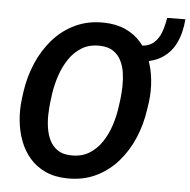

<svg xmlns="http://www.w3.org/2000/svg" viewBox="-54 -823 877 886"><g transform="rotate(5 384.5 -379.5)"><path d="M684.6 -768.1 769 -769Q764.2 -705.1 741.2 -658Q718.3 -610.8 674.8 -584.5Q631.3 -558.1 564.9 -556.2L571.3 -629.9Q611.3 -630.9 634.3 -650.9Q657.2 -670.9 668.2 -702.1Q679.2 -733.4 684.6 -768.1ZM634.8 -375 629.4 -338.9Q620.1 -271 593.8 -208Q567.4 -145 524.4 -95.5Q481.4 -45.9 422.1 -17.3Q362.8 11.2 288.1 9.8Q230.5 8.8 187.5 -11.2Q144.5 -31.2 115.2 -65.2Q85.9 -99.1 69.3 -143.1Q52.7 -187 47.9 -236.8Q43 -286.6 49.3 -336.9L54.2 -373.5Q64 -440.9 90.6 -503.7Q117.2 -566.4 160.4 -616Q203.6 -665.5 262.9 -693.8Q322.3 -722.2 396.5 -720.7Q453.6 -719.7 496.8 -700Q540 -680.2 569.3 -646.2Q598.6 -612.3 615 -568.6Q631.3 -524.9 636.2 -475.1Q641.1 -425.3 634.8 -375ZM497.1 -336.9 502.4 -375Q505.9 -402.8 506.6 -434.8Q507.3 -466.8 502.9 -497.6Q498.5 -528.3 485.6 -554Q472.7 -579.6 449.5 -595.5Q426.3 -611.3 389.2 -612.8Q339.8 -614.7 304.2 -593.3Q268.6 -571.8 244.6 -535.9Q220.7 -500 206.5 -457.5Q192.4 -415 186.5 -374L181.6 -336.4Q178.2 -308.6 177.2 -276.6Q176.3 -244.6 181.2 -213.6Q186 -182.6 198.7 -157Q211.4 -131.3 234.9 -115Q258.3 -98.6 295.4 -97.7Q344.7 -95.7 380.4 -117.2Q416 -138.7 439.9 -174.6Q463.9 -210.4 477.8 -253.2Q491.7 -295.9 497.1 -336.9Z"/></g></svg>

Font: Roboto SemiBold
Style: Italic
Weight: 600
Designer: Christian Robertson
Foundry: Google
Version: Version 3.009; 2024